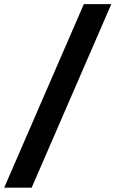

<svg xmlns="http://www.w3.org/2000/svg" viewBox="-70 -781 548 911"><path d="M458.1 -761.4 80.3 109.4H-50.1L327.8 -761.4Z"/></svg>

Font: Inter UI
Style: Bold Italic
Weight: 700
Italic angle: 9.39999°
Designer: Rasmus Andersson
Foundry: rsms
Version: 3.2;8d6f07862